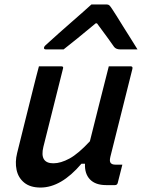

<svg xmlns="http://www.w3.org/2000/svg" viewBox="-20 -832 640 863"><path d="M155 -534H255Q267 -534 263 -523Q241 -435 219 -347.5Q197 -260 175 -172Q157 -98 220 -98Q253 -98 292.5 -119.5Q332 -141 384 -197Q404 -276 423.5 -354.5Q443 -433 469 -534H567Q578 -534 575 -522Q550 -423 524.5 -320.5Q499 -218 476 -127Q471 -106 478 -99Q484 -92 498 -92H530Q525 -72 519.5 -50.5Q514 -29 509 -9Q506 0 497 0H457Q409 0 384.5 -25.5Q360 -51 362 -96H346Q255 11 162 11Q116 11 89 -11Q62 -33 54.5 -68.5Q47 -104 57 -144Q75 -218 93.5 -291Q112 -364 130 -437Q136 -462 142.5 -486.5Q149 -511 155 -534ZM391 -812H459Q467 -812 471.5 -808Q476 -804 485 -790Q491 -781 504 -760.5Q517 -740 533.5 -713Q550 -686 567.5 -659Q585 -632 598 -610H520Q502 -610 493 -621Q486 -632 466 -659Q446 -686 416 -727H410Q362 -687 328 -659.5Q294 -632 266 -610H186Q176 -610 178 -619Q179 -623 183.5 -627.5Q188 -632 205 -647Q220 -661 245.5 -683.5Q271 -706 299.5 -731Q328 -756 353 -778Q378 -800 391 -812Z"/></svg>

Font: Recursive Sn Lnr St Med
Style: Italic
Weight: 500
Italic angle: -15°
Version: Version 1.079;hotconv 1.0.112;makeotfexe 2.5.65598; ttfautoh